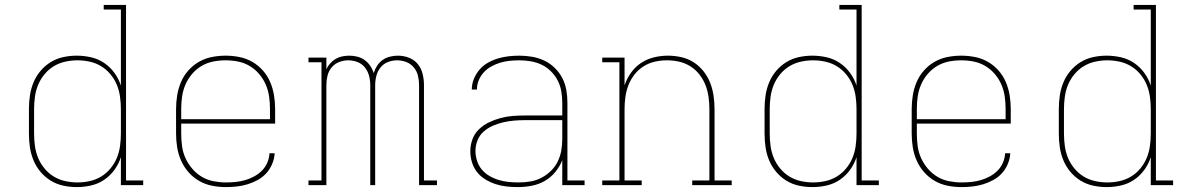

<svg xmlns="http://www.w3.org/2000/svg" viewBox="-20 -755 4840 783"><path d="M293 8Q265 8 237.5 2Q210 -4 186.5 -18.5Q163 -33 145 -54.5Q127 -76 116.5 -101.5Q106 -127 102 -154.5Q98 -182 98 -210V-310Q98 -338 102 -365.5Q106 -393 116.5 -418.5Q127 -444 145 -465.5Q163 -487 186.5 -501.5Q210 -516 237.5 -522Q265 -528 293 -528Q322 -528 351 -521.5Q380 -515 404.5 -498.5Q429 -482 446.5 -458Q464 -434 473 -406V-716H403V-735H494V-19H564V0H473V-114Q464 -86 446.5 -62Q429 -38 404.5 -21.5Q380 -5 351 1.5Q322 8 293 8ZM296 -11Q321 -11 346 -16.5Q371 -22 392.5 -35Q414 -48 430.5 -68Q447 -88 456.5 -111Q466 -134 469.5 -159.5Q473 -185 473 -210V-310Q473 -335 469.5 -360.5Q466 -386 456.5 -409Q447 -432 430.5 -452Q414 -472 392.5 -485Q371 -498 346 -503.5Q321 -509 296 -509Q271 -509 246 -503.5Q221 -498 199.5 -485Q178 -472 161.5 -452Q145 -432 135.5 -409Q126 -386 122.5 -360.5Q119 -335 119 -310V-210Q119 -185 122.5 -159.5Q126 -134 135.5 -111Q145 -88 161.5 -68Q178 -48 199.5 -35Q221 -22 246 -16.5Q271 -11 296 -11Z M901 8Q873 8 845 2.5Q817 -3 792.5 -17Q768 -31 749 -52.5Q730 -74 718.5 -100Q707 -126 702.5 -154Q698 -182 698 -210V-310Q698 -338 702.5 -366Q707 -394 718 -420Q729 -446 748 -467.5Q767 -489 791.5 -503Q816 -517 844 -522.5Q872 -528 900 -528Q928 -528 956 -522.5Q984 -517 1008.5 -503Q1033 -489 1052 -467.5Q1071 -446 1082 -420Q1093 -394 1097.5 -366Q1102 -338 1102 -310V-251H719V-210Q719 -184 722.5 -158.5Q726 -133 736.5 -110Q747 -87 764 -67Q781 -47 803 -34Q825 -21 850.5 -16Q876 -11 901 -11Q921 -11 941 -13Q961 -15 980 -20.5Q999 -26 1016.5 -35.5Q1034 -45 1048 -59Q1062 -73 1070 -91.5Q1078 -110 1079 -130H1100Q1099 -108 1090 -86.5Q1081 -65 1066 -48.5Q1051 -32 1031 -21Q1011 -10 989.5 -3.5Q968 3 946 5.5Q924 8 901 8ZM719 -269H1081V-310Q1081 -336 1077.5 -361Q1074 -386 1064 -409.5Q1054 -433 1037 -453Q1020 -473 998 -486Q976 -499 951 -504Q926 -509 900 -509Q874 -509 849 -504Q824 -499 802 -486Q780 -473 763 -453Q746 -433 736 -409.5Q726 -386 722.5 -361Q719 -336 719 -310Z M1238 0V-19H1291V-501H1238V-520H1311V-473Q1317 -486 1327 -497Q1337 -508 1349 -515Q1361 -522 1375.5 -525Q1390 -528 1404 -528Q1421 -528 1437 -524Q1453 -520 1466.5 -510.5Q1480 -501 1489.5 -487Q1499 -473 1504 -457Q1509 -473 1518 -487Q1527 -501 1540.5 -510.5Q1554 -520 1570.5 -524Q1587 -528 1603 -528Q1626 -528 1648 -519.5Q1670 -511 1684 -493.5Q1698 -476 1703.5 -453.5Q1709 -431 1709 -408V-19H1762V0H1689V-408Q1689 -427 1684.5 -446Q1680 -465 1667.5 -480Q1655 -495 1637 -502Q1619 -509 1600 -509Q1580 -509 1562 -502Q1544 -495 1532 -480Q1520 -465 1515 -446Q1510 -427 1510 -408V0H1490V-408Q1490 -427 1485 -446Q1480 -465 1468 -480Q1456 -495 1438 -502Q1420 -509 1400 -509Q1381 -509 1363 -502Q1345 -495 1332.5 -480Q1320 -465 1315.5 -446Q1311 -427 1311 -408V0Z M2092 8Q2069 8 2046 5.5Q2023 3 2001.5 -4Q1980 -11 1960 -23Q1940 -35 1926 -52.5Q1912 -70 1905 -92.5Q1898 -115 1898 -138Q1898 -163 1906.5 -186.5Q1915 -210 1933 -227.5Q1951 -245 1974 -256Q1997 -267 2021 -273.5Q2045 -280 2069.5 -282Q2094 -284 2119 -284H2273V-336Q2273 -359 2269 -382.5Q2265 -406 2254.5 -426.5Q2244 -447 2227 -464Q2210 -481 2189 -491Q2168 -501 2144.5 -505Q2121 -509 2098 -509Q2078 -509 2058.5 -507Q2039 -505 2020.5 -499.5Q2002 -494 1984.5 -484.5Q1967 -475 1953.5 -460.5Q1940 -446 1932.5 -428Q1925 -410 1925 -390H1904Q1904 -412 1912.5 -433Q1921 -454 1935.5 -471Q1950 -488 1969.5 -499Q1989 -510 2010.5 -516.5Q2032 -523 2054 -525.5Q2076 -528 2098 -528Q2124 -528 2150 -523.5Q2176 -519 2199.5 -508Q2223 -497 2242 -478.5Q2261 -460 2273 -437Q2285 -414 2289.5 -388Q2294 -362 2294 -336V-19H2364V0H2273V-102Q2263 -76 2244.5 -53.5Q2226 -31 2201.5 -17Q2177 -3 2148.5 2.5Q2120 8 2092 8ZM2095 -11Q2119 -11 2143 -15Q2167 -19 2188 -30Q2209 -41 2226.5 -58Q2244 -75 2254.5 -96.5Q2265 -118 2269 -141.5Q2273 -165 2273 -189V-265H2119Q2097 -265 2075 -263Q2053 -261 2031.5 -256Q2010 -251 1989.5 -242Q1969 -233 1952.5 -218.5Q1936 -204 1927.5 -183Q1919 -162 1919 -140Q1919 -119 1925.5 -99Q1932 -79 1945 -63.5Q1958 -48 1976 -37.5Q1994 -27 2014 -21Q2034 -15 2054.5 -13Q2075 -11 2095 -11Z M2597 0H2436V-19H2506V-501H2436V-520H2527V-407Q2536 -434 2553 -458Q2570 -482 2594 -498Q2618 -514 2646.5 -521Q2675 -528 2703 -528Q2731 -528 2758 -522Q2785 -516 2808 -501.5Q2831 -487 2848.5 -465Q2866 -443 2876 -417.5Q2886 -392 2890 -364.5Q2894 -337 2894 -310V-19H2964V0H2803V-19H2873V-310Q2873 -335 2869.5 -360Q2866 -385 2857 -408Q2848 -431 2832.5 -451Q2817 -471 2795.5 -484.5Q2774 -498 2749.5 -503.5Q2725 -509 2700 -509Q2675 -509 2650.5 -503.5Q2626 -498 2604.5 -484.5Q2583 -471 2567.5 -451Q2552 -431 2543 -408Q2534 -385 2530.5 -360Q2527 -335 2527 -310V-19H2597Z M3293 8Q3265 8 3237.5 2Q3210 -4 3186.5 -18.5Q3163 -33 3145 -54.5Q3127 -76 3116.5 -101.5Q3106 -127 3102 -154.5Q3098 -182 3098 -210V-310Q3098 -338 3102 -365.5Q3106 -393 3116.5 -418.5Q3127 -444 3145 -465.5Q3163 -487 3186.5 -501.5Q3210 -516 3237.5 -522Q3265 -528 3293 -528Q3322 -528 3351 -521.5Q3380 -515 3404.5 -498.5Q3429 -482 3446.5 -458Q3464 -434 3473 -406V-716H3403V-735H3494V-19H3564V0H3473V-114Q3464 -86 3446.5 -62Q3429 -38 3404.5 -21.5Q3380 -5 3351 1.5Q3322 8 3293 8ZM3296 -11Q3321 -11 3346 -16.5Q3371 -22 3392.5 -35Q3414 -48 3430.5 -68Q3447 -88 3456.5 -111Q3466 -134 3469.5 -159.5Q3473 -185 3473 -210V-310Q3473 -335 3469.5 -360.5Q3466 -386 3456.5 -409Q3447 -432 3430.5 -452Q3414 -472 3392.5 -485Q3371 -498 3346 -503.5Q3321 -509 3296 -509Q3271 -509 3246 -503.5Q3221 -498 3199.5 -485Q3178 -472 3161.5 -452Q3145 -432 3135.5 -409Q3126 -386 3122.5 -360.5Q3119 -335 3119 -310V-210Q3119 -185 3122.5 -159.5Q3126 -134 3135.5 -111Q3145 -88 3161.5 -68Q3178 -48 3199.5 -35Q3221 -22 3246 -16.5Q3271 -11 3296 -11Z M3901 8Q3873 8 3845 2.5Q3817 -3 3792.5 -17Q3768 -31 3749 -52.5Q3730 -74 3718.5 -100Q3707 -126 3702.5 -154Q3698 -182 3698 -210V-310Q3698 -338 3702.5 -366Q3707 -394 3718 -420Q3729 -446 3748 -467.5Q3767 -489 3791.5 -503Q3816 -517 3844 -522.5Q3872 -528 3900 -528Q3928 -528 3956 -522.5Q3984 -517 4008.5 -503Q4033 -489 4052 -467.5Q4071 -446 4082 -420Q4093 -394 4097.5 -366Q4102 -338 4102 -310V-251H3719V-210Q3719 -184 3722.5 -158.5Q3726 -133 3736.5 -110Q3747 -87 3764 -67Q3781 -47 3803 -34Q3825 -21 3850.5 -16Q3876 -11 3901 -11Q3921 -11 3941 -13Q3961 -15 3980 -20.5Q3999 -26 4016.5 -35.5Q4034 -45 4048 -59Q4062 -73 4070 -91.5Q4078 -110 4079 -130H4100Q4099 -108 4090 -86.5Q4081 -65 4066 -48.5Q4051 -32 4031 -21Q4011 -10 3989.5 -3.5Q3968 3 3946 5.5Q3924 8 3901 8ZM3719 -269H4081V-310Q4081 -336 4077.5 -361Q4074 -386 4064 -409.5Q4054 -433 4037 -453Q4020 -473 3998 -486Q3976 -499 3951 -504Q3926 -509 3900 -509Q3874 -509 3849 -504Q3824 -499 3802 -486Q3780 -473 3763 -453Q3746 -433 3736 -409.5Q3726 -386 3722.5 -361Q3719 -336 3719 -310Z M4493 8Q4465 8 4437.5 2Q4410 -4 4386.5 -18.5Q4363 -33 4345 -54.5Q4327 -76 4316.5 -101.5Q4306 -127 4302 -154.5Q4298 -182 4298 -210V-310Q4298 -338 4302 -365.5Q4306 -393 4316.5 -418.5Q4327 -444 4345 -465.5Q4363 -487 4386.5 -501.5Q4410 -516 4437.5 -522Q4465 -528 4493 -528Q4522 -528 4551 -521.5Q4580 -515 4604.5 -498.5Q4629 -482 4646.5 -458Q4664 -434 4673 -406V-716H4603V-735H4694V-19H4764V0H4673V-114Q4664 -86 4646.5 -62Q4629 -38 4604.5 -21.5Q4580 -5 4551 1.5Q4522 8 4493 8ZM4496 -11Q4521 -11 4546 -16.5Q4571 -22 4592.5 -35Q4614 -48 4630.5 -68Q4647 -88 4656.5 -111Q4666 -134 4669.5 -159.5Q4673 -185 4673 -210V-310Q4673 -335 4669.5 -360.5Q4666 -386 4656.5 -409Q4647 -432 4630.5 -452Q4614 -472 4592.5 -485Q4571 -498 4546 -503.5Q4521 -509 4496 -509Q4471 -509 4446 -503.5Q4421 -498 4399.5 -485Q4378 -472 4361.5 -452Q4345 -432 4335.5 -409Q4326 -386 4322.5 -360.5Q4319 -335 4319 -310V-210Q4319 -185 4322.5 -159.5Q4326 -134 4335.5 -111Q4345 -88 4361.5 -68Q4378 -48 4399.5 -35Q4421 -22 4446 -16.5Q4471 -11 4496 -11Z"/></svg>

Font: Iosevka HT Thin Extended
Style: Regular
Weight: 100
Width: 7
Monospace: yes
Designer: Belleve Invis
Foundry: Belleve Invis
Version: Version 32.3.0; ttfautohint (v1.8.4)